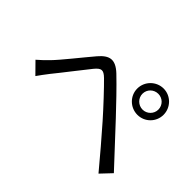

<svg xmlns="http://www.w3.org/2000/svg" viewBox="-127 -1002 1254 1254"><g transform="rotate(45 500.0 -375.0)"><path d="M704 -600C704 -641 737 -673 778 -673C818 -673 851 -641 851 -600C851 -560 818 -527 778 -527C737 -527 704 -560 704 -600ZM656 -600C656 -533 711 -479 778 -479C845 -479 899 -533 899 -600C899 -667 845 -722 778 -722C711 -722 656 -667 656 -600ZM53 -263 128 -187C143 -208 165 -239 185 -264C231 -320 314 -429 362 -488C396 -529 415 -533 454 -495C496 -454 589 -355 647 -289C711 -216 799 -114 870 -28L939 -101C862 -183 762 -292 695 -363C636 -426 551 -515 490 -573C422 -637 375 -626 321 -563C258 -489 171 -378 124 -330C97 -303 79 -285 53 -263Z"/></g></svg>

Font: Noto Sans KR
Style: Regular
Weight: 400
Designer: Ryoko NISHIZUKA 西塚涼子 (kana, bopomofo & ideographs); Paul D. Hunt (Latin, Greek & Cyrillic); Sandoll Communications 산돌커뮤니
Foundry: Adobe
Version: Version 2.004;hotconv 1.0.118;makeotfexe 2.5.65603